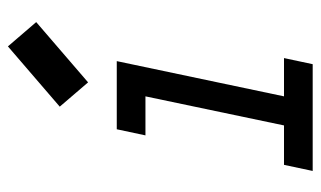

<svg xmlns="http://www.w3.org/2000/svg" viewBox="-184 -634 818 490"><g transform="rotate(-90 225.0 -389.0)"><path d="M259.8 -573.2 197.8 -645.5 351.6 -777.8 413.6 -705.6ZM306.2 0H33.7L49.3 -73.2H149.9L224.1 -426.8H124.5L140.1 -500H314L224.1 -73.2H321.8Z"/></g></svg>

Font: Anka/Coder Narrow
Style: Italic
Weight: 400
Width: 3
Italic angle: -12°
Monospace: yes
Version: Version 001.100